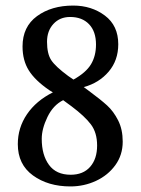

<svg xmlns="http://www.w3.org/2000/svg" viewBox="-20 -658 505 690"><path d="M405 -499Q405 -441 370.5 -400.5Q336 -360 281 -345L300 -331Q342 -300 365 -279Q388 -258 404.5 -225.5Q421 -193 421 -149Q421 -101 394.5 -64.5Q368 -28 325 -8Q282 12 233 12Q153 12 98.5 -27.5Q44 -67 44 -140Q44 -199 77 -247.5Q110 -296 170 -326L157 -334Q106 -369 83.5 -405Q61 -441 61 -491Q61 -562 113 -600Q165 -638 243 -638Q309 -638 357 -602Q405 -566 405 -499ZM149 -508Q149 -465 164 -442Q179 -419 225 -385L244 -372Q289 -397 307 -427Q325 -457 325 -498Q325 -545 300 -571Q275 -597 232 -597Q195 -597 172 -572Q149 -547 149 -508ZM130 -159Q130 -101 156 -65.5Q182 -30 234 -30Q279 -30 304 -58.5Q329 -87 329 -135Q329 -181 307 -210.5Q285 -240 237 -276L207 -298Q171 -280 150.5 -237.5Q130 -195 130 -159Z"/></svg>

Font: Gupter Medium
Style: Regular
Weight: 500
Designer: Octavio Pardo
Version: Version 1.000